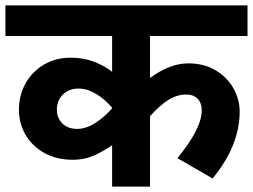

<svg xmlns="http://www.w3.org/2000/svg" viewBox="-40 -689 934 709"><path d="M514 -556V-401Q587 -455 655 -455Q713 -455 756 -429.5Q799 -404 822 -363Q845 -322 845 -277Q845 -151 745 -30L615 -105Q705 -214 705 -282Q705 -309 689.5 -324.5Q674 -340 648 -340Q613 -340 581 -319.5Q549 -299 514 -260V0H374V-153Q340 -129 305.5 -114Q271 -99 229 -99Q169 -99 124 -124Q79 -149 54.5 -191Q30 -233 30 -284Q30 -337 54 -380.5Q78 -424 121.5 -450Q165 -476 222 -476Q268 -476 307 -461Q346 -446 374 -424V-556H-20V-669H874V-556ZM374 -289V-291Q347 -323 314.5 -342.5Q282 -362 249 -362Q215 -362 192.5 -340Q170 -318 170 -284Q170 -253 190.5 -233Q211 -213 245 -213Q277 -213 310.5 -234Q344 -255 374 -289Z"/></svg>

Font: Martel Sans ExtraBold
Style: Regular
Weight: 800
Designer: Dan Reynolds and Mathieu Réguer
Foundry: Dan Reynolds and Mathieu Réguer
Version: Version 1.002; ttfautohint (v1.1) -l 5 -r 5 -G 72 -x 0 -D la